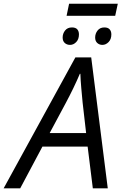

<svg xmlns="http://www.w3.org/2000/svg" viewBox="-76 -1027 663 1047"><path d="M-56.2 0 335 -713.9H421.4L511.7 0H430.2L401.9 -227.5H155.3L34.2 0ZM194.8 -301.3H393.6L374.5 -467.8Q371.1 -503.9 367.2 -547.1Q363.3 -590.3 362.3 -624.5H359.4Q327.6 -549.3 282.2 -464.4ZM287.1 -940.9 300.8 -1006.8H566.4L552.2 -940.9ZM306.2 -782.2Q288.6 -782.2 277.1 -792.7Q265.6 -803.2 265.6 -822.3Q265.6 -843.8 278.8 -860.6Q292 -877.4 316.4 -877.4Q336.4 -877.4 345.5 -866.9Q354.5 -856.4 354.5 -839.4Q354.5 -813 339.6 -797.6Q324.7 -782.2 306.2 -782.2ZM482.4 -782.2Q465.8 -782.2 454.3 -792.7Q442.9 -803.2 442.9 -822.3Q442.9 -843.8 456.1 -860.6Q469.2 -877.4 493.2 -877.4Q512.7 -877.4 522 -866.9Q531.2 -856.4 531.2 -839.4Q531.2 -813 516.1 -797.6Q501 -782.2 482.4 -782.2Z"/></svg>

Font: Open Sans
Style: Italic
Weight: 400
Italic angle: -12°
Designer: Monotype Design Team
Foundry: Monotype Imaging Inc.
Version: Version 3.000; ttfautohint (v1.8.4)